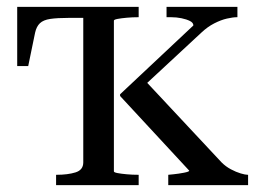

<svg xmlns="http://www.w3.org/2000/svg" viewBox="-20 -538 747 558"><path d="M222 -66V-518H383V-488Q365 -488 348.5 -486.5Q332 -485 321.5 -483Q311 -481 311 -478V-40Q311 -37 321.5 -35Q332 -33 348.5 -31.5Q365 -30 383 -30V0H143V-30H144Q177 -30 199.5 -37Q222 -44 222 -66ZM701 0H469V-30Q469 -30 484 -31.5Q499 -33 514.5 -36Q530 -39 530 -42L329 -259V-264L542 -464Q542 -472 532 -477Q522 -482 507.5 -485Q493 -488 477 -488H464V-518H670V-488H669Q657 -488 639.5 -484Q622 -480 602.5 -470Q583 -460 565 -443L384 -275L395 -311L624 -66Q636 -54 651 -46Q666 -38 679.5 -34Q693 -30 700 -30H701ZM268 -486H179Q146 -486 126 -483Q106 -480 96 -470.5Q86 -461 82 -443L62 -346H30V-518H268Z"/></svg>

Font: Roboto Serif 144pt
Style: Regular
Weight: 400
Version: Version 1.008